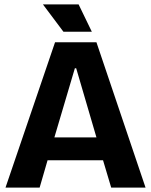

<svg xmlns="http://www.w3.org/2000/svg" viewBox="-20 -852 686 872"><path d="M5 0 230 -660H418L641 0H485L448 -124H196L160 0ZM320 -542 227 -228H418L326 -542ZM268 -708 175 -832H337L397 -708Z"/></svg>

Font: Bricolage Grotesque 48pt Bricolage Grotesque 48pt Regular
Style: Bold
Weight: 700
Designer: Mathieu Triay
Foundry: Atelier Triay
Version: Version 1.000; ttfautohint (v1.8.4.7-5d5b);gftools[0.9.32]